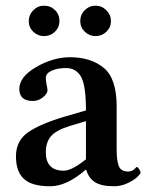

<svg xmlns="http://www.w3.org/2000/svg" viewBox="-20 -645 516 675"><path d="M262.2 -570.8Q262.2 -593.8 278.1 -609.4Q293.9 -625 315.9 -625Q337.9 -625 354 -608.9Q370.1 -592.8 370.1 -570.8Q370.1 -548.8 354 -533.4Q337.9 -518.1 315.9 -518.1Q293.9 -518.1 278.1 -533.4Q262.2 -548.8 262.2 -570.8ZM134.8 -625Q157.7 -625 173.3 -609.6Q189 -594.2 189 -570.8Q189 -548.8 173.1 -533.4Q157.2 -518.1 135 -518.1Q112.8 -518.1 96.9 -533.4Q81.1 -548.8 81.1 -570.8Q81.1 -592.8 96.9 -608.9Q112.8 -625 134.8 -625ZM280.8 -47.9Q213.9 10.3 155.8 9.8Q91.8 9.8 64 -16.1Q36.1 -42 36.1 -95.2Q36.1 -150.4 79.1 -180.2Q122.1 -210 210 -235.8L282.2 -256.8Q282.2 -345.7 264.6 -375.7Q247.1 -405.8 211.9 -405.8Q182.1 -405.8 161.6 -396.5Q141.1 -387.2 141.1 -371.1Q141.1 -359.9 144 -346.4Q147 -333 147 -328.1Q147 -315.9 131.1 -303Q115.2 -290 95.2 -290Q48.3 -290 47.9 -332Q47.9 -375 107.4 -409.4Q167 -443.8 226.1 -443.8Q299.3 -443.8 344.7 -406.5Q390.1 -369.1 390.1 -271V-126Q390.1 -104 391.1 -92.5Q392.1 -81.1 395.5 -67.6Q398.9 -54.2 407.5 -48.1Q416 -42 429.9 -42Q443.8 -42 451.9 -50Q460 -58.1 460.9 -58.1Q463.9 -58.1 469 -50.5Q474.1 -43 474.1 -38.1Q474.1 -34.2 463.1 -23.2Q452.1 -12.2 429 -1.2Q405.8 9.8 380.9 9.8Q336.9 9.8 314.5 -4.2Q292 -18.1 283.2 -47.9ZM282.2 -85V-219.2L225.1 -202.1Q176.3 -187 158.7 -165.5Q141.1 -144 141.1 -109.9Q141.1 -44.9 204.1 -44.9Q232.4 -44.9 282.2 -85Z"/></svg>

Font: Linux Libertine
Style: Semibold
Weight: 600
Designer: Philipp H. Poll
Foundry: Philipp H. Poll
Version: Version 5.1.2 ; ttfautohint (v0.9)